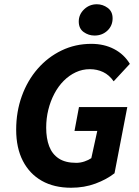

<svg xmlns="http://www.w3.org/2000/svg" viewBox="-20 -870 651 902"><path d="M314 12Q234 12 176.5 -20.5Q119 -53 87.5 -114Q56 -175 56 -261Q56 -345 82.5 -418.5Q109 -492 157 -547Q205 -602 269.5 -633Q334 -664 409 -664Q469 -664 516 -639.5Q563 -615 590 -570L514 -488Q493 -518 464.5 -531.5Q436 -545 402 -545Q367 -545 336 -530.5Q305 -516 279.5 -490.5Q254 -465 235.5 -430Q217 -395 207 -354.5Q197 -314 197 -270Q197 -220 211 -183Q225 -146 256 -125.5Q287 -105 338 -105Q358 -105 377 -111.5Q396 -118 409 -127L437 -255H330L351 -367H578L518 -56Q481 -27 428.5 -7.5Q376 12 314 12ZM424 -703Q396 -703 373 -719.5Q350 -736 350 -769Q350 -802 375 -826Q400 -850 435 -850Q463 -850 486 -833Q509 -816 509 -784Q509 -749 484.5 -726Q460 -703 424 -703Z"/></svg>

Font: Source Sans 3
Style: Bold Italic
Weight: 700
Italic angle: -11°
Designer: Paul D. Hunt
Foundry: Adobe
Version: Version 3.052;hotconv 1.1.0;makeotfexe 2.6.0